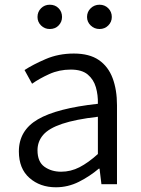

<svg xmlns="http://www.w3.org/2000/svg" viewBox="-20 -781 598 814"><path d="M217 13Q150 13 105 -26.5Q60 -66 60 -139Q60 -228 140.5 -275Q221 -322 395 -341Q396 -378 386.5 -411Q377 -444 352 -465Q327 -486 280 -486Q231 -486 189 -467Q147 -448 116 -426L84 -484Q119 -507 173.5 -530.5Q228 -554 293 -554Q359 -554 399 -526.5Q439 -499 457.5 -449.5Q476 -400 476 -335V0H410L402 -66H399Q360 -33 314 -10Q268 13 217 13ZM239 -53Q280 -53 317 -72Q354 -91 395 -128V-286Q300 -275 243.5 -256Q187 -237 163 -209Q139 -181 139 -144Q139 -95 168.5 -74Q198 -53 239 -53ZM191 -658Q169 -658 154 -673Q139 -688 139 -709Q139 -731 154 -746Q169 -761 191 -761Q214 -761 228.5 -746Q243 -731 243 -709Q243 -688 228.5 -673Q214 -658 191 -658ZM402 -658Q380 -658 364.5 -673Q349 -688 349 -709Q349 -731 364.5 -746Q380 -761 402 -761Q424 -761 439 -746Q454 -731 454 -709Q454 -688 439 -673Q424 -658 402 -658Z"/></svg>

Font: Source Han Sans SC Normal
Style: Regular
Weight: 350
Designer: Ryoko NISHIZUKA 西塚涼子 (kana, bopomofo & ideographs); Paul D. Hunt (Latin, Greek & Cyrillic); Sandoll Communications 산돌커뮤니
Foundry: Adobe
Version: Version 2.004;hotconv 1.0.118;makeotfexe 2.5.65603